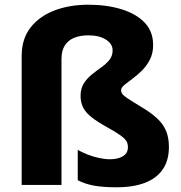

<svg xmlns="http://www.w3.org/2000/svg" viewBox="-20 -785 769 815"><path d="M630 -594Q630 -559 616.5 -532.5Q603 -506 583 -486Q563 -466 542.5 -451Q522 -436 508 -424.5Q494 -413 494 -402Q494 -390 505 -380Q516 -370 538.5 -356.5Q561 -343 596 -321Q629 -300 651.5 -278Q674 -256 685.5 -228Q697 -200 697 -161Q697 -105 671.5 -67Q646 -29 596.5 -9.5Q547 10 474 10Q417 10 379 3Q341 -4 310 -20V-149Q327 -139 350.5 -129.5Q374 -120 400 -114.5Q426 -109 447 -109Q481 -109 502 -122Q523 -135 523 -160Q523 -175 516.5 -186Q510 -197 490.5 -211Q471 -225 431 -247Q390 -270 366 -289.5Q342 -309 332 -330.5Q322 -352 322 -378Q322 -409 335.5 -430.5Q349 -452 369.5 -468.5Q390 -485 410.5 -499.5Q431 -514 444.5 -531Q458 -548 458 -571Q458 -599 429.5 -617Q401 -635 355 -635Q319 -635 293.5 -624Q268 -613 254.5 -591Q241 -569 241 -535V0H72V-547Q72 -620 109.5 -668Q147 -716 211 -740.5Q275 -765 355 -765Q434 -765 496.5 -745.5Q559 -726 594.5 -688.5Q630 -651 630 -594Z"/></svg>

Font: Noto Sans Hebrew ExtraBold
Style: Regular
Weight: 800
Designer: Monotype Design Team
Foundry: Monotype Imaging Inc.
Version: Version 2.003